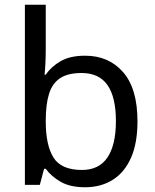

<svg xmlns="http://www.w3.org/2000/svg" viewBox="-20 -780 655 810"><path d="M173 -575Q173 -541 171.5 -511.5Q170 -482 168 -465H173Q196 -499 236 -522Q276 -545 339 -545Q439 -545 499.5 -475.5Q560 -406 560 -268Q560 -176 532.5 -114Q505 -52 455 -21Q405 10 339 10Q276 10 236 -13Q196 -36 173 -68H166L148 0H85V-760H173ZM324 -472Q267 -472 234 -450.5Q201 -429 187 -384.5Q173 -340 173 -271V-267Q173 -168 205.5 -115.5Q238 -63 326 -63Q398 -63 433.5 -116Q469 -169 469 -269Q469 -370 433.5 -421Q398 -472 324 -472Z"/></svg>

Font: uhindi85
Style: Book
Weight: 400
Designer: Jelle Bosma - Monotype Design Team
Foundry: Monotype Imaging Inc.
Version: Version 2.003